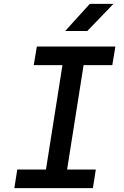

<svg xmlns="http://www.w3.org/2000/svg" viewBox="-20 -970 640 990"><path d="M54 0 69 -96H217L302 -634H154L170 -730H575L559 -634H411L326 -96H474L459 0ZM316 -810 443 -950H565L430 -810Z"/></svg>

Font: JetBrains Mono NL SemiBold
Style: Italic
Weight: 600
Italic angle: -9°
Monospace: yes
Designer: Philipp Nurullin, Konstantin Bulenkov
Foundry: JetBrains
Version: Version 2.305; ttfautohint (v1.8.4.7-5d5b)